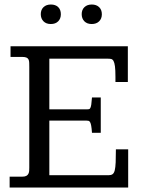

<svg xmlns="http://www.w3.org/2000/svg" viewBox="-20 -835 635 855"><path d="M388.7 -814.9Q409.2 -814.9 421.4 -803.2Q433.6 -791.5 433.6 -771.5Q433.6 -752 421.4 -740Q409.2 -728 388.2 -728Q367.7 -728 355.7 -740.2Q343.8 -752.4 343.8 -772Q343.8 -791.5 356 -803.2Q368.2 -814.9 388.7 -814.9ZM206.5 -814.9Q227.1 -814.9 239 -803.5Q251 -792 251 -771.5Q251 -752 239 -740Q227.1 -728 206.1 -728Q185.5 -728 173.6 -740.2Q161.6 -752.4 161.6 -772Q161.6 -791.5 173.8 -803.2Q186 -814.9 206.5 -814.9ZM549.3 -628.9V-469.7H494.1V-493.2Q494.1 -523.4 491.9 -539.8Q489.7 -556.2 485.4 -563.7Q481 -571.3 474.4 -572.5Q467.8 -573.7 459 -573.7H199.7V-348.1H368.2Q373 -348.1 376.5 -348.9Q379.9 -349.6 382.3 -354.2Q384.8 -358.9 386.5 -369.6Q388.2 -380.4 389.6 -400.9H428.7V-243.7H389.6Q388.2 -263.7 386.2 -274.7Q384.3 -285.6 381.3 -290.8Q378.4 -295.9 374.5 -296.9Q370.6 -297.9 365.2 -297.9H199.7V-54.7H463.4Q474.6 -54.7 481.2 -59.3Q487.8 -64 491 -76.7Q494.1 -89.4 495.1 -111.8Q496.1 -134.3 496.1 -169.9H550.8V0H22.9V-48.3H79.1Q90.8 -48.3 97.2 -51.8Q103.5 -55.2 106.4 -61Q109.4 -66.9 109.9 -74Q110.4 -81.1 110.4 -88.4V-535.2Q110.4 -546.9 110.1 -555.4Q109.9 -564 107.2 -569.8Q104.5 -575.7 97.9 -578.6Q91.3 -581.5 79.1 -581.5H26.9V-628.9Z"/></svg>

Font: Kameron
Style: Regular
Weight: 400
Version: Version 1.000